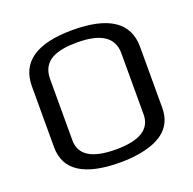

<svg xmlns="http://www.w3.org/2000/svg" viewBox="-120 -781 918 912"><g transform="rotate(-20 339.5 -324.5)"><path d="M613 -474C613 -597 521 -659 338 -659C157 -659 66 -597 66 -473V-166C66 -49 157 10 338 10C371 10 402 8 431 3C527 -13 613 -54 613 -166ZM339 -596C459 -596 519 -556 519 -476V-167C519 -92 459 -55 340 -55C219 -55 159 -92 159 -167V-476C159 -574 241 -596 339 -596Z"/></g></svg>

Font: Gamestation Text
Style: Bold
Weight: 400
Designer: Jonas Hecksher
Foundry: Jonas Hecksher, Playtypeª, e-types AS
Version: Version 1.003